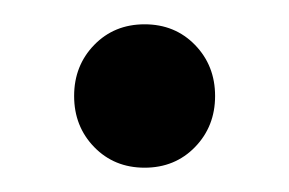

<svg xmlns="http://www.w3.org/2000/svg" viewBox="-20 -361 238 158"><path d="M99 -223Q74 -223 57.5 -240Q41 -257 41 -282Q41 -307 57.5 -324Q74 -341 99 -341Q124 -341 140.5 -324Q157 -307 157 -282Q157 -257 140.5 -240Q124 -223 99 -223Z"/></svg>

Font: Wix Madefor Text
Style: Regular
Weight: 400
Designer: Dalton Maag Ltd
Foundry: Dalton Maag Ltd
Version: Version 3.100